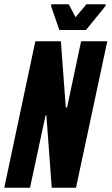

<svg xmlns="http://www.w3.org/2000/svg" viewBox="-31 -882 524 902"><path d="M-11 0 135 -688H255L278 -377H284L350 -688H473L326 0H212L187 -340H183L110 0ZM248 -741 209 -853 210 -862H292L324 -801L375 -862H466L464 -853L373 -741Z"/></svg>

Font: Saira ExtraCondensed ExtraBold
Style: Italic
Weight: 800
Width: 2
Italic angle: -12°
Designer: Hector Gatti with collaboration of the Omnibus-Type team
Foundry: Omnibus-Type
Version: Version 1.101